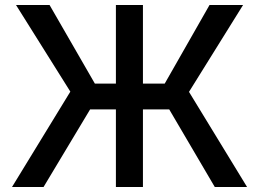

<svg xmlns="http://www.w3.org/2000/svg" viewBox="-20 -747 1034 767"><path d="M638 -413 817 -727H951L735 -380L967 0H838L656 -310H551V0H443V-310H340L154 0H28L261 -381L44 -727H178L359 -413H443V-727H551V-413Z"/></svg>

Font: Sinter Medium
Style: Regular
Weight: 500
Foundry: Adobe & rsms
Version: Version 1.000